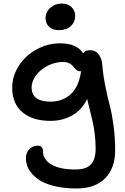

<svg xmlns="http://www.w3.org/2000/svg" viewBox="-20 -774 704 1082"><path d="M313 -604Q277.8 -604 257.3 -622.8Q236.8 -641.6 236.8 -670.9Q236.8 -706.1 263.2 -730Q289.6 -753.9 329.1 -753.9Q364.3 -753.9 384 -733.2Q403.8 -712.4 403.8 -684.1Q403.8 -649.9 379.2 -627Q354.5 -604 313 -604ZM412.1 288.1Q348.1 288.1 297.4 277.1Q246.6 266.1 215.1 248.5Q183.6 231 162.8 207.8Q142.1 184.6 134 162.4Q126 140.1 126 117.2Q126 87.4 144.8 67.1Q163.6 46.9 192.9 46.9Q222.2 46.9 222.2 79.1Q222.2 125 270 153.1Q317.9 181.2 402.8 181.2Q466.8 181.2 492.9 152.1Q519 123 519 63Q519 22.9 513.9 -18.1Q508.8 -59.1 503.2 -84Q497.6 -108.9 486.6 -153.1Q475.6 -197.3 471.2 -215.8Q440.4 -153.3 385.7 -123Q331.1 -92.8 265.1 -92.8Q164.1 -92.8 106.4 -141.4Q48.8 -189.9 48.8 -278.8Q48.8 -345.2 86.4 -403.6Q124 -461.9 186.5 -495.8Q249 -529.8 318.8 -529.8Q414.6 -529.8 448.2 -473.1Q458.5 -491.2 487.8 -491.2Q518.6 -491.2 536.1 -467.5Q553.7 -443.8 556.2 -410.2Q561 -351.1 573.7 -288.3Q586.4 -225.6 598.4 -180.9Q610.4 -136.2 619.6 -68.4Q628.9 -0.5 628.9 73.2Q628.9 174.3 572 231.2Q515.1 288.1 412.1 288.1ZM158.2 -280.8Q158.2 -201.2 265.1 -201.2Q332.5 -201.2 378.7 -243.4Q424.8 -285.6 437 -373Q436.5 -373 435.3 -372.6Q434.1 -372.1 433.1 -372.1Q422.4 -372.1 414.3 -377.4Q406.2 -382.8 400.1 -390.6Q394 -398.4 386.7 -406.2Q379.4 -414.1 366.2 -419.4Q353 -424.8 335 -424.8Q290.5 -424.8 249.3 -403.8Q208 -382.8 183.1 -349.4Q158.2 -315.9 158.2 -280.8Z"/></svg>

Font: Shantell Sans Irregular Bouncy
Style: Regular
Weight: 500
Designer: Stephen Nixon, Anya Danilova, Shantell Martin
Foundry: Arrow Type
Version: Version 1.006;[9816181b4]